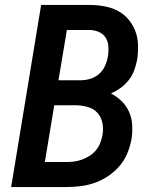

<svg xmlns="http://www.w3.org/2000/svg" viewBox="-20 -755 640 775"><path d="M25 0 146 -735H340Q370 -735 399 -730Q428 -725 453 -712.5Q478 -700 496.5 -679Q515 -658 525.5 -631.5Q536 -605 537 -575.5Q538 -546 534 -516Q530 -495 522.5 -473.5Q515 -452 501 -433.5Q487 -415 468 -401Q449 -387 428 -378Q452 -365 471 -346.5Q490 -328 501 -303.5Q512 -279 513.5 -250.5Q515 -222 511 -194Q506 -166 494.5 -137.5Q483 -109 463 -85.5Q443 -62 417 -44.5Q391 -27 362.5 -17Q334 -7 304.5 -3.5Q275 0 247 0ZM216 -431H305Q325 -431 345 -437Q365 -443 380.5 -457Q396 -471 404.5 -490.5Q413 -510 416 -529Q419 -549 417.5 -568.5Q416 -588 406 -603.5Q396 -619 378 -626.5Q360 -634 340 -634H250ZM161 -101H247Q263 -101 279 -103Q295 -105 311.5 -111Q328 -117 342.5 -126.5Q357 -136 368 -149.5Q379 -163 385 -179Q391 -195 394 -211Q398 -236 393 -260Q388 -284 372.5 -300.5Q357 -317 333.5 -323.5Q310 -330 286 -330H199Z"/></svg>

Font: Iosevka Curly Extended Oblique
Style: Bold
Weight: 700
Width: 7
Italic angle: -9°
Monospace: yes
Designer: Belleve Invis
Foundry: Belleve Invis
Version: Version 11.1.0; ttfautohint (v1.8.3)